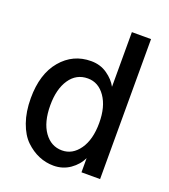

<svg xmlns="http://www.w3.org/2000/svg" viewBox="-145 -890 893 1012"><g transform="rotate(20 302.0 -383.5)"><path d="M38.1 -276.4Q38.1 -412.1 104 -490.2Q169.9 -568.4 271.5 -568.4Q323.2 -568.4 362.3 -541Q401.4 -513.7 419.9 -478.5V-785.2H527.3V0H422.9V-80.1Q404.3 -39.1 363.8 -10.7Q323.2 17.6 271.5 17.6Q228.5 17.6 189 1Q149.4 -15.6 114.7 -48.8Q80.1 -82 59.1 -141.1Q38.1 -200.2 38.1 -276.4ZM147.5 -276.4Q147.5 -181.6 186 -127.4Q224.6 -73.2 286.1 -73.2Q344.7 -73.2 383.3 -127.9Q421.9 -182.6 421.9 -276.4Q421.9 -367.2 383.8 -421.9Q345.7 -476.6 286.1 -476.6Q221.7 -476.6 184.6 -421.9Q147.5 -367.2 147.5 -276.4Z"/></g></svg>

Font: Gothic A1 SemiBold
Style: Regular
Weight: 600
Version: Version 2.50